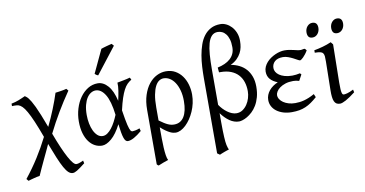

<svg xmlns="http://www.w3.org/2000/svg" viewBox="-90 -1004 2845 1495"><g transform="rotate(-10 1332.5 -256.5)"><path d="M486.3 126Q463.4 144 447.5 155.5Q431.6 167 420.4 173.6Q409.2 180.2 401.1 182.9Q393.1 185.5 386.2 185.5Q368.7 185.5 352.8 171.1Q336.9 156.7 319.6 125.7Q302.2 94.7 282 46.1Q261.7 -2.4 235.8 -70.8Q224.6 -46.4 210.7 -16.8Q196.8 12.7 182.1 43.7Q167.5 74.7 153.3 105.5Q139.2 136.2 127.4 163.1Q117.7 164.1 105.7 166.7Q93.8 169.4 81.3 172.6Q68.8 175.8 56.9 179.2Q44.9 182.6 36.1 185.5L22 168.9Q80.1 96.2 127.7 20.8Q175.3 -54.7 213.4 -130.9Q185.5 -207 163.6 -258.3Q141.6 -309.6 123.5 -341.3Q105.5 -373 90.1 -387.9Q74.7 -402.8 60.1 -407.2Q54.2 -408.7 45.7 -409.4Q37.1 -410.2 28.8 -410.2Q21 -410.2 15.4 -409.9Q9.8 -409.7 9.8 -409.7V-429.2Q27.3 -432.6 41 -436.8Q54.7 -440.9 67.4 -445.6Q80.1 -450.2 92.8 -456.1Q105.5 -461.9 121.6 -468.8Q127.4 -464.8 134 -459.7Q140.6 -454.6 148.7 -444.3Q156.7 -434.1 167.2 -416.5Q177.7 -398.9 191.2 -370.6Q204.6 -342.3 221.4 -301Q238.3 -259.8 259.8 -201.7Q291 -265.6 317.1 -330.6Q343.3 -395.5 361.8 -453.6Q371.1 -454.6 382.6 -456.3Q394 -458 406 -459.7Q418 -461.4 429.4 -463.9Q440.9 -466.3 449.7 -468.8L463.4 -452.6Q411.6 -377.4 366.7 -301.8Q321.8 -226.1 280.8 -144Q304.7 -79.6 326.2 -30Q347.7 19.5 366 53.2Q384.3 86.9 399.2 104.2Q414.1 121.6 425.3 121.6Q429.2 121.6 433.8 121.1Q438.5 120.6 445.1 118.7Q451.7 116.7 460.4 113.3Q469.2 109.9 481.4 104L486.3 126Z M666.5 -57.6Q685.5 -57.6 703.6 -70.3Q721.7 -83 737.8 -103.8Q753.9 -124.5 767.6 -150.6Q781.2 -176.8 792 -203.1Q778.8 -313.5 746.8 -365.2Q714.8 -417 671.4 -417Q652.8 -417 634.8 -406.2Q616.7 -395.5 602.5 -373.8Q588.4 -352.1 579.6 -318.8Q570.8 -285.6 570.8 -240.7Q570.8 -206.1 577.1 -173.1Q583.5 -140.1 595.7 -114.5Q607.9 -88.9 625.7 -73.2Q643.6 -57.6 666.5 -57.6ZM960.9 -451.2Q942.4 -440.4 927.2 -425.3Q912.1 -410.2 898.7 -384.8Q885.3 -359.4 872.8 -321.8Q860.4 -284.2 847.7 -228.5Q854 -187.5 859.1 -158.7Q864.3 -129.9 868.9 -110.6Q873.5 -91.3 877.7 -79.8Q881.8 -68.4 885.7 -62.7Q889.6 -57.1 893.6 -55.4Q897.5 -53.7 901.4 -53.7Q909.2 -53.7 924.6 -56.9Q939.9 -60.1 957.5 -66.9Q958.5 -62.5 960 -57.6Q961.4 -52.7 963.4 -44.9Q929.7 -16.1 901.4 -0.5Q873 15.1 852.5 15.1Q842.3 15.1 835 7.8Q827.6 0.5 821.8 -16.1Q815.9 -32.7 811 -60.1Q806.2 -87.4 801.3 -127Q764.2 -54.2 723.4 -19.5Q682.6 15.1 648.4 15.1Q619.1 15.1 592.5 1.2Q565.9 -12.7 545.7 -39.8Q525.4 -66.9 513.4 -107.4Q501.5 -147.9 501.5 -201.2Q501.5 -253.9 516.4 -302.5Q531.2 -351.1 557.4 -387.9Q583.5 -424.8 619.1 -446.8Q654.8 -468.8 696.8 -468.8Q741.2 -468.8 777.1 -428.2Q813 -387.7 831.5 -307.1L832.5 -311.5Q840.8 -347.2 846.4 -383.1Q852.1 -418.9 850.1 -447.3Q860.8 -449.2 873.5 -451.7Q886.2 -454.1 899.9 -456.8Q913.6 -459.5 926.8 -462.4Q939.9 -465.3 951.7 -468.8Q955.6 -463.4 957 -459Q958.5 -454.6 960.9 -451.2ZM712.9 -529.3Q709 -530.3 706.1 -531.5Q703.1 -532.7 700.2 -534.7Q697.3 -536.6 694.3 -539.1Q691.4 -541.5 687 -545.4L772.9 -728.5Q780.8 -731.4 791.5 -734.6Q802.2 -737.8 814 -741.2Q825.7 -744.6 837.2 -747.3Q848.6 -750 857.9 -752.4L873 -735.4Z M1114.3 -101.6Q1135.7 -85.9 1151.6 -75.9Q1167.5 -65.9 1180.7 -60.1Q1193.8 -54.2 1205.3 -51.8Q1216.8 -49.3 1229.5 -49.3Q1280.3 -49.3 1307.6 -92.5Q1335 -135.7 1335 -217.3Q1335 -264.2 1324.7 -301.3Q1314.5 -338.4 1297.1 -364.5Q1279.8 -390.6 1257.1 -404.3Q1234.4 -418 1209 -418Q1190.9 -418 1173.8 -407Q1156.7 -396 1143.6 -370.8Q1130.4 -345.7 1122.3 -304.4Q1114.3 -263.2 1114.3 -203.1ZM1406.7 -255.4Q1406.7 -220.7 1399.2 -187Q1391.6 -153.3 1378.4 -123.3Q1365.2 -93.3 1347.9 -67.9Q1330.6 -42.5 1311 -23.9Q1291.5 -5.4 1270.8 4.9Q1250 15.1 1230.5 15.1Q1221.7 15.1 1210.7 12.7Q1199.7 10.3 1185.5 3.4Q1171.4 -3.4 1153.8 -15.6Q1136.2 -27.8 1114.3 -47.4V-34.7Q1114.3 2.4 1114.7 41Q1115.2 79.6 1116.9 113.8Q1118.7 147.9 1122.8 174.6Q1127 201.2 1134.3 214.4Q1111.8 221.7 1093.5 228.5Q1075.2 235.4 1054.7 244.1Q1049.3 241.7 1047.1 239.3Q1044.9 236.8 1041 232.4V-197.8Q1041 -263.7 1057.4 -314.2Q1073.7 -364.7 1101.1 -399.2Q1128.4 -433.6 1163.6 -451.2Q1198.7 -468.8 1236.3 -468.8Q1278.3 -468.8 1310.1 -450.7Q1341.8 -432.6 1363.3 -402.8Q1384.8 -373 1395.8 -334.5Q1406.7 -295.9 1406.7 -255.4Z M1592.3 -140.6Q1604 -123 1619.1 -106.9Q1634.3 -90.8 1651.4 -78.4Q1668.5 -65.9 1686.8 -58.6Q1705.1 -51.3 1722.7 -51.3Q1749.5 -51.3 1770.8 -65.4Q1792 -79.6 1807.1 -101.8Q1822.3 -124 1830.3 -151.6Q1838.4 -179.2 1838.4 -205.6Q1838.4 -245.6 1827.4 -279.1Q1816.4 -312.5 1793.7 -336.9Q1771 -361.3 1736.3 -375Q1701.7 -388.7 1654.8 -388.7H1643.1L1639.6 -427.2Q1670.4 -433.6 1696 -445.1Q1721.7 -456.5 1740.2 -473.1Q1758.8 -489.7 1769 -512Q1779.3 -534.2 1779.3 -562.5V-564.5Q1779.3 -601.1 1771.5 -626.7Q1763.7 -652.3 1750.7 -668.7Q1737.8 -685.1 1721.2 -692.6Q1704.6 -700.2 1687 -700.2Q1657.7 -700.2 1639.2 -680.7Q1620.6 -661.1 1610.4 -625Q1600.1 -588.9 1596.2 -537.4Q1592.3 -485.8 1592.3 -421.9ZM1909.7 -229.5Q1909.7 -182.6 1899.4 -146.2Q1889.2 -109.9 1872.8 -82.8Q1856.4 -55.7 1836.2 -36.9Q1815.9 -18.1 1796.1 -6.6Q1776.4 4.9 1759.3 10Q1742.2 15.1 1731.9 15.1Q1692.9 15.1 1657.2 -9.5Q1621.6 -34.2 1592.3 -74.7V-4.4Q1592.3 34.2 1593 63.2Q1593.8 92.3 1595 114Q1596.2 135.7 1597.9 151.4Q1599.6 167 1602.1 178.7Q1604.5 190.4 1607.7 199.2Q1610.8 208 1614.3 216.3Q1606.9 218.3 1596.7 221.7Q1586.4 225.1 1575.7 229.2Q1564.9 233.4 1554.9 237.3Q1544.9 241.2 1539.1 244.1L1519 230V-364.7Q1519 -408.2 1521.5 -454.1Q1523.9 -500 1531.5 -543.5Q1539.1 -586.9 1552.5 -625.7Q1565.9 -664.6 1588.1 -693.6Q1610.4 -722.7 1642.3 -739.7Q1674.3 -756.8 1718.3 -756.8Q1741.7 -756.8 1764.2 -745.8Q1786.6 -734.9 1804.7 -715.6Q1822.8 -696.3 1834.2 -669.2Q1845.7 -642.1 1846.7 -609.9V-597.7Q1846.7 -576.2 1842.3 -553Q1837.9 -529.8 1826.2 -507.3Q1814.5 -484.9 1794.2 -464.8Q1773.9 -444.8 1742.7 -430.2Q1778.3 -424.3 1809.1 -408.9Q1839.8 -393.6 1862.1 -368.7Q1884.3 -343.8 1897 -309.1Q1909.7 -274.4 1909.7 -229.5Z M2345.2 -439Q2335.9 -422.9 2325.9 -410.2Q2315.9 -397.5 2307.1 -388.7Q2298.3 -379.9 2291.5 -375.5Q2284.7 -371.1 2281.2 -371.1Q2275.9 -371.1 2262.7 -378.7Q2249.5 -386.2 2231.9 -395.3Q2214.4 -404.3 2193.6 -411.9Q2172.9 -419.4 2153.3 -419.4Q2110.4 -419.4 2088.1 -399.2Q2065.9 -378.9 2065.9 -347.2Q2065.9 -332 2074.2 -317.4Q2082.5 -302.7 2099.4 -291Q2116.2 -279.3 2141.6 -272Q2167 -264.6 2201.2 -264.6Q2214.4 -264.6 2231 -266.6Q2247.6 -268.6 2262.2 -272L2272 -261.7L2246.6 -214.8Q2232.4 -218.8 2221.7 -220.5Q2210.9 -222.2 2199.2 -222.2Q2164.1 -222.2 2137.5 -213.4Q2110.8 -204.6 2093 -191.4Q2075.2 -178.2 2066.2 -163.1Q2057.1 -147.9 2057.1 -135.3Q2057.1 -118.2 2066.9 -102.8Q2076.7 -87.4 2094 -75.7Q2111.3 -64 2135 -56.9Q2158.7 -49.8 2186.5 -49.8Q2203.6 -49.8 2220.9 -51.8Q2238.3 -53.7 2256.8 -58.6Q2275.4 -63.5 2296.1 -72Q2316.9 -80.6 2340.3 -93.8L2351.6 -67.9Q2326.7 -45.9 2304.2 -30.3Q2281.7 -14.6 2257.8 -4.4Q2233.9 5.9 2207.5 10.5Q2181.2 15.1 2148.9 15.1Q2111.8 15.1 2081.3 5.6Q2050.8 -3.9 2028.8 -20.5Q2006.8 -37.1 1994.9 -59.8Q1982.9 -82.5 1982.9 -109.4Q1982.9 -130.4 1990.2 -149.2Q1997.6 -168 2010.7 -183.8Q2023.9 -199.7 2041.7 -212.2Q2059.6 -224.6 2080.1 -233.4Q2043.5 -247.1 2022.5 -270.8Q2001.5 -294.4 2001.5 -330.6Q2001.5 -351.6 2009.8 -369.6Q2018.1 -387.7 2031.7 -403.1Q2045.4 -418.5 2063.2 -430.7Q2081.1 -442.9 2100.3 -451.4Q2119.6 -460 2138.4 -464.4Q2157.2 -468.8 2173.3 -468.8Q2194.8 -468.8 2212.4 -465.8Q2230 -462.9 2245.4 -459.2Q2260.7 -455.6 2274.2 -452.6Q2287.6 -449.7 2301.3 -449.7Q2302.7 -449.7 2306.6 -450.4Q2310.5 -451.2 2315.2 -451.9Q2319.8 -452.6 2324 -453.4Q2328.1 -454.1 2329.6 -454.1Q2335 -451.7 2338.1 -447.8Q2341.3 -443.8 2345.2 -439Z M2652.3 -53.2Q2607.4 -18.1 2576.7 -1.5Q2545.9 15.1 2529.8 15.1Q2512.7 15.1 2501.7 8.3Q2490.7 1.5 2484.4 -12.5Q2478 -26.4 2475.6 -48.1Q2473.1 -69.8 2473.6 -99.1L2477.5 -326.7Q2478 -352.1 2476.6 -368.2Q2475.1 -384.3 2468 -393.6Q2460.9 -402.8 2445.8 -406.2Q2430.7 -409.7 2403.8 -409.7V-429.2Q2435.5 -434.6 2471.7 -444.6Q2507.8 -454.6 2540 -468.8L2555.7 -449.2L2550.8 -147.9Q2550.3 -114.3 2551.8 -94.7Q2553.2 -75.2 2556.2 -65.2Q2559.1 -55.2 2563.2 -52.7Q2567.4 -50.3 2572.8 -50.3Q2580.1 -50.3 2598.4 -54.9Q2616.7 -59.6 2647.5 -75.2L2652.3 -53.2ZM2660.6 -596.2Q2660.6 -582.5 2656.2 -570.3Q2651.9 -558.1 2644.3 -549.1Q2636.7 -540 2626.5 -534.7Q2616.2 -529.3 2604 -529.3Q2582 -529.3 2572.5 -541.5Q2563 -553.7 2563 -576.2Q2563 -589.8 2567.4 -602.1Q2571.8 -614.3 2579.6 -623.3Q2587.4 -632.3 2597.4 -637.5Q2607.4 -642.6 2619.1 -642.6Q2660.6 -642.6 2660.6 -596.2ZM2465.3 -596.2Q2465.3 -582.5 2460.9 -570.3Q2456.5 -558.1 2449 -549.1Q2441.4 -540 2431.2 -534.7Q2420.9 -529.3 2408.7 -529.3Q2386.7 -529.3 2377.2 -541.5Q2367.7 -553.7 2367.7 -576.2Q2367.7 -589.8 2372.1 -602.1Q2376.5 -614.3 2384.3 -623.3Q2392.1 -632.3 2402.1 -637.5Q2412.1 -642.6 2423.8 -642.6Q2465.3 -642.6 2465.3 -596.2Z"/></g></svg>

Font: Gentium
Style: Regular
Weight: 400
Designer: J. Victor Gaultney
Version: Version 1.03; 2011; OFL 1.1 release